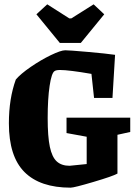

<svg xmlns="http://www.w3.org/2000/svg" viewBox="-20 -854 626 886"><path d="M21 -285Q21 -399 53 -487Q75 -513 121.5 -545Q168 -577 214.5 -599.5Q261 -622 281 -622Q299 -622 384.5 -614.5Q470 -607 511 -601L499 -402H414L402 -513Q298 -531 257 -531Q239 -531 232 -526Q218 -518 209 -458Q200 -398 200 -309Q200 -224 210 -176.5Q220 -129 242 -109Q264 -89 301 -89L380 -97V-223L287 -240V-311H581V-245L522 -232V-53Q501 -41 411.5 -14.5Q322 12 306 12Q165 12 93 -60Q21 -132 21 -285ZM256 -656 148 -788 198 -834 300 -769H309L412 -834L461 -788L353 -656Z"/></svg>

Font: Grenze ExtraBold
Style: Regular
Weight: 800
Designer: Renata Polastri
Foundry: Omnibus-Type
Version: Version 1.002; ttfautohint (v1.8)